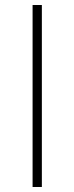

<svg xmlns="http://www.w3.org/2000/svg" viewBox="-20 -746 297 766"><path d="M110 0H147V-726H110Z"/></svg>

Font: Genne Gothic ExtraLight
Style: Regular
Weight: 250
Designer: Ryoko NISHIZUKA (kana & ideographs); Paul D. Hunt (Latin, Greek & Cyrillic); Wenlong ZHANG (bopomofo); Sandoll Communica
Foundry: Adobe Systems Incorporated
Version: Version 1.004;PS 1.004;hotconv 16.6.51;makeotf.lib2.5.65220